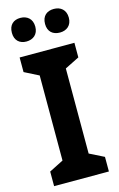

<svg xmlns="http://www.w3.org/2000/svg" viewBox="-137 -974 636 1029"><g transform="rotate(-15 181.0 -459.0)"><path d="M23 -852C23 -809 50 -787 87 -787C124 -787 153 -809 153 -852C153 -896 124 -918 87 -918C50 -918 23 -897 23 -852ZM207 -852C207 -809 234 -787 273 -787C310 -787 339 -809 339 -852C339 -896 310 -918 273 -918C235 -918 207 -897 207 -852ZM333 0V-81L253 -121V-593L333 -633V-714H29V-633L108 -593V-121L29 -81V0Z"/></g></svg>

Font: Noto Sans Telugu SemiCondensed
Style: Bold
Weight: 700
Width: 4
Designer: Jelle Bosma - Monotype Design Team
Foundry: Monotype Imaging Inc.
Version: Version 2.005